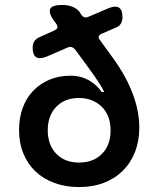

<svg xmlns="http://www.w3.org/2000/svg" viewBox="-20 -750 640 776"><path d="M200 -627Q210 -632 212 -637.5Q214 -643 208 -653L196 -669Q175 -700 183.5 -715Q192 -730 232 -730Q255 -730 273 -722.5Q291 -715 300 -704L309 -690Q314 -683 321 -680.5Q328 -678 337 -682L419 -717Q447 -728 461 -719Q475 -710 475 -680Q475 -665 468 -654Q461 -643 447 -638L392 -614Q381 -609 379 -603Q377 -597 384 -588L439 -512Q491 -440 517 -369.5Q543 -299 543 -235Q543 -180 525.5 -135.5Q508 -91 476 -59.5Q444 -28 399.5 -11Q355 6 299 6Q245 6 200 -10.5Q155 -27 123.5 -57Q92 -87 74.5 -129.5Q57 -172 57 -224Q57 -274 72 -314.5Q87 -355 114.5 -383.5Q142 -412 180 -428Q218 -444 265 -444Q289 -444 309 -438Q329 -432 345 -422Q361 -412 372.5 -400.5Q384 -389 391 -378H401Q399 -385 382.5 -411.5Q366 -438 332 -484L285 -548Q278 -557 270 -559.5Q262 -562 251 -557L168 -521Q140 -510 126 -519Q112 -528 112 -558Q112 -573 119 -583.5Q126 -594 140 -600ZM299 -93Q358 -93 392.5 -128.5Q427 -164 427 -223Q427 -253 418 -277Q409 -301 392 -318Q375 -335 351.5 -344.5Q328 -354 299 -354Q242 -354 207.5 -318.5Q173 -283 173 -223Q173 -164 207.5 -128.5Q242 -93 299 -93Z"/></svg>

Font: Maple Mono NL SemiBold
Style: Regular
Weight: 600
Monospace: yes
Designer: subframe7536
Version: Version 7.000